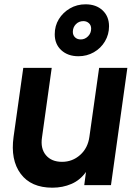

<svg xmlns="http://www.w3.org/2000/svg" viewBox="-20 -859 634 891"><path d="M223 12Q124 12 76 -52.5Q28 -117 43 -224L88 -544H220L175 -222Q167 -170 193 -139Q219 -108 268 -108Q316 -108 352 -140Q388 -172 395 -225L440 -544H571L495 0H371L379 -61Q352 -23 311.5 -5.5Q271 12 223 12ZM344 -598Q295 -598 264.5 -626Q234 -654 234 -700Q234 -739 253 -770Q272 -801 304.5 -820Q337 -839 377 -839Q426 -839 456 -811Q486 -783 486 -737Q486 -699 467 -667Q448 -635 415.5 -616.5Q383 -598 344 -598ZM355 -676Q374 -676 388.5 -690.5Q403 -705 403 -726Q403 -742 392.5 -751.5Q382 -761 367 -761Q346 -761 332 -746.5Q318 -732 318 -711Q318 -696 328 -686Q338 -676 355 -676Z"/></svg>

Font: Plus Jakarta Sans
Style: Bold Italic
Weight: 700
Italic angle: -8°
Designer: Gumpita Rahayu
Foundry: Tokotype
Version: Version 2.071; ttfautohint (v1.8.4.7-5d5b);gftools[0.9.29]